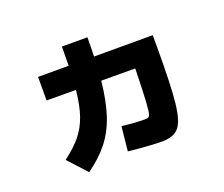

<svg xmlns="http://www.w3.org/2000/svg" viewBox="-104 -758 1072 920"><g transform="rotate(-20 432.0 -298.0)"><path d="M413.1 -22.5 425.8 -146.5Q451.7 -143.1 491.7 -140.4Q531.7 -137.7 549.8 -138.7Q562.5 -138.2 567.9 -150.6Q573.2 -163.1 576.4 -212.9Q579.6 -262.7 582.5 -383.8L409.2 -384.3Q398.9 -283.7 375.5 -213.1Q352.1 -142.6 311 -90.6Q270 -38.6 205.1 7.8L119.1 -85.9Q172.9 -126.5 204.6 -165Q236.3 -203.6 254.4 -255.1Q272.5 -306.6 280.3 -384.3L130.9 -384.8V-504.9H287.1Q288.1 -564.5 288.1 -602.5H418Q418 -551.3 416.5 -504.9H715.8V-441.4Q715.8 -249 706.3 -161.4Q696.8 -73.7 670.2 -42.2Q643.6 -10.7 585 -10.7Q525.4 -10.7 413.1 -22.5Z"/></g></svg>

Font: Pretendard GOV ExtraBold
Style: Regular
Weight: 800
Designer: Base glyphs from Inter by Rasmus Andersson; Hangeul glyphs from Noto Sans CJK(Source Han Sans) by Jang Soo-young and Kan
Foundry: Kil Hyung-jin
Version: Version 1.309